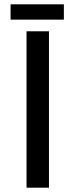

<svg xmlns="http://www.w3.org/2000/svg" viewBox="-20 -870 350 890"><path d="M103 -725H207V0H103ZM29 -850H276V-779H29Z"/></svg>

Font: Reem Kufi Fun
Style: Regular
Weight: 400
Designer: Khaled Hosny
Version: Version 1.005